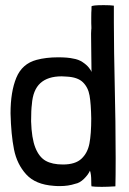

<svg xmlns="http://www.w3.org/2000/svg" viewBox="-20 -726 503 747"><path d="M335 -657V-636Q335 -630 335.5 -622.5Q336 -615 335 -610Q334 -598 334.5 -577.5Q335 -557 335 -531L336 -446Q335 -451 326 -462.5Q317 -474 301 -484.5Q285 -495 265 -498Q244 -503 206 -503Q159 -503 122 -493Q66 -478 43.5 -423.5Q21 -369 21 -285Q23 -202 34.5 -144.5Q46 -87 82 -47.5Q118 -8 189 -3Q197 -2 213 -2Q246 -2 273 -11Q290 -14 306.5 -30Q323 -46 330 -62Q335 -48 335 -22Q335 -3 336 -1Q349 1 376 1Q397 1 429 -1Q430 -37 430 -111Q430 -191 429 -253.5Q428 -316 427 -361Q423 -543 423 -638V-704Q410 -706 384 -706Q338 -706 336 -701V-690Q335 -680 335 -657ZM335 -265Q335 -205 328 -168Q321 -131 297 -108.5Q273 -86 225 -86Q183 -86 157.5 -100.5Q132 -115 117.5 -151.5Q103 -188 101 -254Q101 -298 104 -320Q108 -376 137 -402.5Q166 -429 220 -429L239 -428Q282 -426 302.5 -406Q323 -386 328.5 -354Q334 -322 335 -265Z"/></svg>

Font: Londrina Solid Light
Style: Regular
Weight: 300
Designer: Marcelo Magalhaes
Foundry: Marcelo Magalhães
Version: Version 1.002